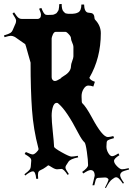

<svg xmlns="http://www.w3.org/2000/svg" viewBox="-36 -911 669 965"><path d="M204.1 -835.9 220.7 -836.4Q231.4 -836.4 234.9 -838.1Q238.3 -839.8 242.9 -841.8Q247.6 -843.8 249.3 -846.4Q251 -849.1 254.2 -853.3Q257.3 -857.4 258.8 -862.3Q261.7 -876 261.7 -890.1L273.9 -891.1Q273.9 -860.4 284.7 -851.6Q289.1 -847.7 290.8 -845.7Q292.5 -843.8 299.1 -842.8Q305.7 -841.8 307.1 -841.6Q308.6 -841.3 316.4 -841.6Q324.2 -841.8 329.6 -841.8Q335 -841.8 342 -843.3Q349.1 -844.7 356.9 -848.6Q373 -857.4 373 -888.2H386.7Q387.7 -852.1 405.3 -847.7Q413.1 -846.2 420.4 -845.7Q438 -843.8 439 -819.8Q439 -814.9 442.9 -811Q470.7 -781.7 470.7 -744.1Q470.7 -618.7 413.1 -520Q417.5 -507.8 440.9 -500L433.1 -476.1Q420.4 -481 407.5 -481Q394.5 -481 383.8 -463.4Q373 -445.8 374 -423.8L375 -399.9Q375 -397 377 -393.1Q396.5 -375 425.8 -320.8Q478.5 -222.2 505.9 -222.2Q514.2 -222.2 533.7 -227.1L537.1 -216.8Q512.7 -210.4 506.3 -206.1Q500 -201.7 500 -192.9L499 -175.8V-172.9Q499 -157.7 508.3 -141.8Q517.6 -126 527.6 -126Q537.6 -126 559.1 -140.1L564 -130.9Q537.1 -114.3 537.1 -102.5Q537.1 -90.8 552.2 -75.4Q567.4 -60.1 577.1 -60.1Q586.9 -60.1 610.8 -65.9L612.8 -59.1Q586.4 -52.2 580.1 -48.8Q567.9 -41.5 567.9 -30Q567.9 -18.6 586.9 7.8L582 12.2Q567.4 -8.8 560.5 -14.4Q553.7 -20 548.8 -20Q543.9 -20 540 -18.1L527.8 -9.8Q514.2 -1 496.1 34.2L491.7 32.2Q506.8 3.9 509.8 -7.8Q505.4 -19 491.7 -19L458 -17.1Q446.3 -17.1 443.8 -2L438 20H428.7L439.9 -27.8Q439.9 -56.2 418.9 -56.2Q408.2 -56.2 382.8 -39.1L377 -46.9Q406.7 -68.4 406.7 -81.1Q406.7 -105.5 400.6 -147.9Q394.5 -190.4 388.7 -195.8Q377 -205.1 357.4 -242.2Q299.3 -354.5 259.8 -388.2Q255.4 -394 249 -394Q236.3 -394 230 -374.3Q223.6 -354.5 223.6 -329.1Q223.6 -303.7 229.2 -250.2Q234.9 -196.8 235.8 -173.8Q235.8 -167 274.2 -145.5Q312.5 -124 323 -124Q333.5 -124 355 -127.9L356.9 -120.1Q317.4 -112.3 308.1 -98.1L295.9 -79.1Q293 -74.7 293 -67.9Q293 -61 310.1 -36.1L303.7 -32.2Q284.2 -62 272.9 -62L251 -60.1Q240.7 -60.1 224.9 -70.1Q209 -80.1 207.3 -80.1Q205.6 -80.1 203.6 -78.4Q201.7 -76.7 198.5 -74.2Q195.3 -71.8 191.4 -69.3Q180.7 -61.5 171.6 -57.9Q162.6 -54.2 158.7 -49.1Q154.8 -43.9 154.8 -32Q154.8 -20 155.8 -12.2H146Q142.6 -49.8 129.6 -49.8Q116.7 -49.8 90.8 -28.8L86.9 -35.2Q107.4 -50.8 113 -58.3Q118.7 -65.9 118.7 -74.2L121.1 -104Q121.1 -112.3 114.7 -118.7Q108.4 -125 87.9 -137.2L93.8 -147Q120.6 -134.8 128.2 -134.8Q135.7 -134.8 146.7 -145.3Q157.7 -155.8 157.7 -162.1L156.7 -167Q131.8 -260.7 124.8 -359.6Q117.7 -458.5 117.7 -596.2Q117.2 -596.2 104.7 -641.8Q92.3 -687.5 90.8 -689L39.1 -725.1Q28.3 -731 18.8 -731Q9.3 -731 -13.2 -724.1L-16.1 -732.9Q8.3 -740.2 16.4 -745.6Q24.4 -751 27.8 -759.8L43 -794.9Q44.9 -800.8 44.9 -808.3Q44.9 -815.9 26.9 -842.8L34.7 -849.1Q48.8 -827.6 56.4 -821.8Q64 -815.9 73.7 -815.9H153.8Q160.6 -815.9 165.3 -821.3Q169.9 -826.7 169.9 -836.7Q169.9 -846.7 160.6 -867.2L171.9 -871.1Q183.6 -840.8 192.9 -837.4Q196.8 -835.9 204.1 -835.9ZM223.6 -717.8V-522.9Q223.6 -514.6 228.5 -509.3Q233.4 -503.9 239.3 -503.9Q245.1 -503.9 251 -506.8L268.1 -516.1Q271.5 -521.5 285.6 -529.8Q320.8 -550.3 320.8 -579.1Q320.8 -587.9 326.9 -604Q333 -620.1 333 -627.9V-675.8Q333 -683.6 326.9 -697Q320.8 -710.4 320.8 -718Q320.8 -725.6 314.5 -733.4Q299.8 -751 293 -751H244.6Q235.4 -751 229.5 -737.3Q223.6 -723.6 223.6 -717.8Z"/></svg>

Font: Eater Caps
Style: Regular
Weight: 400
Version: Version 001.002